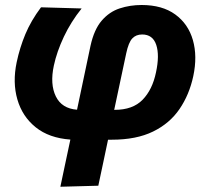

<svg xmlns="http://www.w3.org/2000/svg" viewBox="-20 -532 812 749"><path d="M215.5 196.5Q225 152.5 234.2 108Q243.5 63.5 254.5 12.5Q171.5 6.5 119.2 -35.5Q67 -77.5 47.8 -144Q28.5 -210.5 45 -289Q57 -346 79 -398.8Q101 -451.5 140 -503.5L298.5 -499Q257 -447.5 229.2 -388.8Q201.5 -330 190 -276Q174.5 -203.5 197.8 -156Q221 -108.5 280.5 -104L333 -353Q347 -417 376.8 -451.5Q406.5 -486 446.8 -499.2Q487 -512.5 532.5 -512.5Q613 -512.5 663.8 -475.5Q714.5 -438.5 732.5 -375.5Q750.5 -312.5 734 -235Q718.5 -162.5 680.2 -106.5Q642 -50.5 577 -18.8Q512 13 416 13H401.5Q391 62 382.2 104.5Q373.5 147 363.5 192.5ZM472.5 -324.5 425.5 -103.5H427.5Q498 -103.5 536.2 -142.8Q574.5 -182 588.5 -249.5Q603 -316.5 589.5 -357Q576 -397.5 534.5 -397.5Q510.5 -397.5 496 -382Q481.5 -366.5 472.5 -324.5Z"/></svg>

Font: Commissioner
Style: Bold Italic
Weight: 700
Italic angle: -12°
Designer: Kostas Bartsokas
Foundry: Kostas Bartsokas
Version: Version 1.000; ttfautohint (v1.8.3)